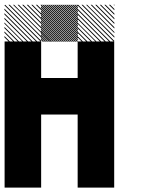

<svg xmlns="http://www.w3.org/2000/svg" viewBox="-21 -856 708 876"><path d="M500.8 -830 496.7 -834.2H500.8ZM500.8 -809.2 475.8 -834.2H481.7L500.8 -815ZM500.8 -788.3 455 -834.2H460.8L500.8 -794.2ZM500.8 -767.5 434.2 -834.2H440L500.8 -773.3ZM500.8 -746.7 413.3 -834.2H419.2L500.8 -752.5ZM500.8 -725.8 392.5 -834.2H398.3L500.8 -731.7ZM500.8 -705 371.7 -834.2H376.7L500.8 -710ZM500.8 -684.2 350.8 -834.2H356.7L500.8 -690ZM498.3 -665.8 332.5 -831.7 335.8 -834.2 500.8 -669.2ZM477.5 -665.8 332.5 -810.8V-816.7L483.3 -665.8ZM456.7 -665.8 332.5 -790V-795.8L462.5 -665.8ZM435.8 -665.8 332.5 -769.2V-775L441.7 -665.8ZM415 -665.8 332.5 -748.3V-753.3L420 -665.8ZM394.2 -665.8 332.5 -727.5V-733.3L400 -665.8ZM373.3 -665.8 332.5 -706.7V-712.5L379.2 -665.8ZM352.5 -665.8 332.5 -685.8V-691.7L358.3 -665.8ZM500.8 -834.2H502.5L500.8 -835.8ZM334.2 -826.7 326.7 -834.2H332.5L334.2 -832.5ZM334.2 -817.5 317.5 -834.2H323.3L334.2 -823.3ZM334.2 -808.3 308.3 -834.2H314.2L334.2 -814.2ZM334.2 -799.2 299.2 -834.2H305L334.2 -805ZM334.2 -790 290 -834.2H295.8L334.2 -795.8ZM334.2 -780.8 280.8 -834.2H286.7L334.2 -786.7ZM334.2 -771.7 271.7 -834.2H277.5L334.2 -777.5ZM334.2 -762.5 262.5 -834.2H268.3L334.2 -768.3ZM334.2 -753.3 253.3 -834.2H259.2L334.2 -759.2ZM334.2 -744.2 244.2 -834.2H250L334.2 -750ZM334.2 -735 235 -834.2H240.8L334.2 -740.8ZM334.2 -725.8 225.8 -834.2H231.7L334.2 -731.7ZM334.2 -716.7 216.7 -834.2H222.5L334.2 -722.5ZM334.2 -707.5 207.5 -834.2H213.3L334.2 -713.3ZM334.2 -698.3 198.3 -834.2H204.2L334.2 -704.2ZM334.2 -689.2 189.2 -834.2H195L334.2 -695ZM334.2 -680 180 -834.2H185.8L334.2 -685.8ZM334.2 -670.8 170.8 -834.2H176.7L334.2 -676.7ZM330 -665.8 165.8 -830 167.5 -834.2 334.2 -667.5ZM320.8 -665.8 165.8 -820.8V-826.7L326.7 -665.8ZM311.7 -665.8 165.8 -811.7V-817.5L317.5 -665.8ZM302.5 -665.8 165.8 -802.5V-808.3L308.3 -665.8ZM293.3 -665.8 165.8 -793.3V-799.2L299.2 -665.8ZM284.2 -665.8 165.8 -784.2V-790L290 -665.8ZM275 -665.8 165.8 -775V-780.8L280.8 -665.8ZM265.8 -665.8 165.8 -765.8V-771.7L271.7 -665.8ZM256.7 -665.8 165.8 -756.7V-762.5L262.5 -665.8ZM247.5 -665.8 165.8 -747.5V-753.3L253.3 -665.8ZM238.3 -665.8 165.8 -738.3V-744.2L244.2 -665.8ZM229.2 -665.8 165.8 -729.2V-735L235 -665.8ZM220 -665.8 165.8 -720V-725.8L225.8 -665.8ZM210 -665.8 165.8 -710V-716.7L216.7 -665.8ZM201.7 -665.8 165.8 -701.7V-707.5L207.5 -665.8ZM192.5 -665.8 165.8 -692.5V-698.3L198.3 -665.8ZM183.3 -665.8 165.8 -683.3V-689.2L189.2 -665.8ZM174.2 -665.8 165.8 -674.2V-680L180 -665.8ZM167.5 -830 163.3 -834.2H167.5ZM167.5 -809.2 142.5 -834.2H148.3L167.5 -815ZM167.5 -788.3 121.7 -834.2H127.5L167.5 -794.2ZM167.5 -767.5 100.8 -834.2H106.7L167.5 -773.3ZM167.5 -746.7 80 -834.2H85.8L167.5 -752.5ZM167.5 -725.8 59.2 -834.2H65L167.5 -731.7ZM167.5 -705 38.3 -834.2H43.3L167.5 -710ZM167.5 -684.2 17.5 -834.2H23.3L167.5 -690ZM165 -665.8 -0.8 -831.7 2.5 -834.2 167.5 -669.2ZM144.2 -665.8 -0.8 -810.8V-816.7L150 -665.8ZM123.3 -665.8 -0.8 -790V-795.8L129.2 -665.8ZM102.5 -665.8 -0.8 -769.2V-775L108.3 -665.8ZM81.7 -665.8 -0.8 -748.3V-753.3L86.7 -665.8ZM60.8 -665.8 -0.8 -727.5V-733.3L66.7 -665.8ZM40 -665.8 -0.8 -706.7V-712.5L45.8 -665.8ZM19.2 -665.8 -0.8 -685.8V-691.7L25 -665.8ZM167.5 -834.2H169.2L167.5 -835.8ZM333.3 -166.7H500V0H333.3ZM0 -166.7H166.7V0H0ZM333.3 -333.3H500V0H333.3ZM0 -333.3H166.7V0H0ZM333.3 -500H500V-166.7H333.3ZM166.7 -500H500V-333.3H166.7ZM0 -500H333.3V-333.3H0ZM0 -500H166.7V-166.7H0ZM333.3 -666.7H500V-333.3H333.3ZM0 -666.7H166.7V-333.3H0Z"/></svg>

Font: 0xA000-Pixelated
Style: Pixelated
Weight: 400
Version: Version 0.1